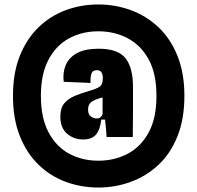

<svg xmlns="http://www.w3.org/2000/svg" viewBox="-20 -705 883 859"><path d="M420 134Q343 134 274 108.5Q205 83 152 31.5Q99 -20 68.5 -97Q38 -174 38 -276Q38 -378 68.5 -454.5Q99 -531 152 -582.5Q205 -634 274 -659.5Q343 -685 420 -685Q496 -685 565.5 -659.5Q635 -634 689 -583Q743 -532 774 -455Q805 -378 805 -276Q805 -173 774 -95.5Q743 -18 689 32.5Q635 83 565.5 108.5Q496 134 420 134ZM420 14Q492 14 551 -17Q610 -48 645 -112Q680 -176 680 -276Q680 -376 645 -439.5Q610 -503 551 -534Q492 -565 420 -565Q348 -565 290 -534Q232 -503 197.5 -439Q163 -375 163 -276Q163 -177 197.5 -112.5Q232 -48 290 -17Q348 14 420 14ZM352 -81Q310 -81 280 -107Q250 -133 250 -183Q250 -221 267 -242Q284 -263 313.5 -275.5Q343 -288 378 -298Q410 -307 425 -316.5Q440 -326 440 -355Q440 -391 414 -391Q394 -391 389 -375.5Q384 -360 385 -334L265 -339Q260 -380 274 -413.5Q288 -447 324 -467Q360 -487 421 -487Q508 -487 541.5 -444.5Q575 -402 575 -316V-211Q575 -180 574.5 -151Q574 -122 574 -92H457Q454 -137 450 -170H433Q428 -125 409.5 -103Q391 -81 352 -81ZM412 -175Q425 -175 431.5 -182Q438 -189 439 -196V-269Q412 -263 393 -251.5Q374 -240 374 -215Q374 -193 386.5 -184Q399 -175 412 -175Z"/></svg>

Font: Bricolage Grotesque 12pt Condensed ExtraBold
Style: Regular
Weight: 800
Width: 3
Designer: Mathieu Triay
Foundry: Atelier Triay
Version: Version 1.001; ttfautohint (v1.8.4.7-5d5b);gftools[0.9.33.de